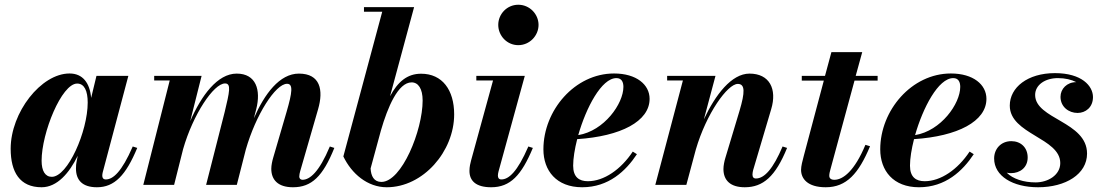

<svg xmlns="http://www.w3.org/2000/svg" viewBox="-20 -780 4654 810"><path d="M559 -156 540 -162C493.5 -54.5 456.5 -23 426.5 -23C415.5 -23 411.5 -30 411.5 -38.5C411.5 -43 412 -48 413.5 -53.5L521.5 -460H387L364.5 -367C359 -429.5 329.5 -470 273.5 -470C153 -470 25 -305.5 25 -152.5C25 -54 63.5 10 155.5 10C221 10 272.5 -50 308 -123L303 -97.5C301.5 -90.5 300.5 -81 300.5 -69C300.5 -20 327.5 10 389 10C463 10 511 -40.5 559 -156ZM350 -347.5C350 -226 266 -34 198.5 -34C170.5 -34 155.5 -59 155.5 -102C155.5 -219.5 240 -427.5 305.5 -427.5C336 -427.5 350 -396.5 350 -347.5Z M979 0 1017 -149C1059 -296 1142.5 -426.5 1191 -426.5C1217.5 -426.5 1213 -390.5 1189 -308L1132.5 -114.5C1128.5 -101 1124.5 -82.5 1124.5 -68C1124.5 -22.5 1151.5 10 1216 10C1294.5 10 1342 -35.5 1390.5 -156L1371.5 -162C1326 -53 1286.5 -21.5 1256 -21.5C1247.5 -21.5 1242.5 -27.5 1242.5 -35C1242.5 -42 1244.5 -51 1246.5 -58L1322 -319.5C1345.5 -400.5 1331 -469.5 1241 -469.5C1159.5 -469.5 1096 -384 1051 -281L1061 -319.5C1081.5 -400.5 1060.5 -469.5 978.5 -469.5C897.5 -469.5 829.5 -377 782.5 -269L830.5 -460H630.5V-440.5H696L584.5 0H714.5L752.5 -151C794.5 -297.5 881.5 -428 929.5 -428C956.5 -428 948 -391.5 928 -308L849.5 0Z M1592.5 -730.5 1428.5 -120C1463.5 -47 1530.5 10 1611.5 10C1765.5 10 1896 -141.5 1896 -297.5C1896 -400.5 1846 -469 1756.5 -469C1697.5 -469 1658 -434.5 1625.5 -374L1727 -750H1515.5V-730.5ZM1543.5 -69.5 1587 -229.5C1615.5 -328 1659.5 -432.5 1716.5 -432.5C1744.5 -432.5 1763 -406 1763 -356C1763 -229.5 1674.5 -12.5 1589 -12.5C1557.5 -12.5 1545 -37.5 1543.5 -69.5Z M2082 -675C2082 -629.5 2118.5 -589.5 2166.5 -589.5C2214.5 -589.5 2252 -629.5 2252 -675C2252 -720.5 2214.5 -760 2166.5 -760C2118.5 -760 2082 -720.5 2082 -675ZM2228 -156 2209 -162C2162.5 -54.5 2126 -23 2095 -23C2084.5 -23 2080.5 -30 2080.5 -39C2080.5 -44 2081.5 -50.5 2083 -56L2194 -460H1989.5V-440.5H2060L1967.5 -103.5C1964.5 -92.5 1960.5 -76.5 1960.5 -59C1960.5 -17.5 1987.5 10 2052 10C2133 10 2180 -40.5 2228 -156Z M2398 -81C2398 -112 2404.5 -151.5 2415 -193C2599 -205 2720.5 -268 2720.5 -363C2720.5 -423 2665 -470 2570.5 -470C2405 -470 2272.5 -314.5 2272.5 -150C2272.5 -60 2327.5 10 2436 10C2547.5 10 2620 -58.5 2667 -129.5L2649.5 -140.5C2599.5 -65 2528 -15.5 2460 -15.5C2423.5 -15.5 2398 -32.5 2398 -81ZM2580.5 -450.5C2602.5 -450.5 2610 -434 2610 -413.5C2610 -342.5 2529 -228 2419.5 -210C2452.5 -325.5 2517.5 -450.5 2580.5 -450.5Z M2861 -440.5 2744.5 0H2875.5L2915.5 -149C2960 -301.5 3049.5 -426 3092.5 -426C3124 -426 3123 -390.5 3100 -313L3040 -113.5C3036 -100.5 3032 -81.5 3032 -67C3032 -19 3061.5 10 3122 10C3199.5 10 3251.5 -35.5 3300.5 -156L3281.5 -162C3242 -68.5 3205 -27 3169 -27C3159 -27 3154.5 -33 3154.5 -44C3154.5 -49 3156 -57.5 3157.5 -63L3233.5 -319.5C3259 -404.5 3226.5 -469.5 3142 -469.5C3066 -469.5 2997.5 -379.5 2949.5 -276.5L2998.5 -460H2794.5V-440.5Z M3650.5 -163 3631 -169C3585 -58.5 3536.5 -21.5 3500 -21.5C3485.5 -21.5 3478.5 -28 3478.5 -38.5C3478.5 -47.5 3481 -56.5 3483 -64L3585 -440H3682.5V-460H3590L3617.5 -560H3487.5L3460.5 -460H3362.5V-440H3455.5L3371 -122.5C3365.5 -102.5 3359.5 -79 3359.5 -63.5C3359.5 -26.5 3386.5 10 3463.5 10C3551.5 10 3602.5 -48 3650.5 -163Z M3819 -81C3819 -112 3825.5 -151.5 3836 -193C4020 -205 4141.5 -268 4141.5 -363C4141.5 -423 4086 -470 3991.5 -470C3826 -470 3693.5 -314.5 3693.5 -150C3693.5 -60 3748.5 10 3857 10C3968.5 10 4041 -58.5 4088 -129.5L4070.5 -140.5C4020.5 -65 3949 -15.5 3881 -15.5C3844.5 -15.5 3819 -32.5 3819 -81ZM4001.5 -450.5C4023.5 -450.5 4031 -434 4031 -413.5C4031 -342.5 3950 -228 3840.5 -210C3873.5 -325.5 3938.5 -450.5 4001.5 -450.5Z M4566 -132C4566 -267.5 4347 -277 4347 -379.5C4347 -422 4389.5 -450.5 4443 -450.5C4474 -450.5 4500.5 -444 4520.5 -433.5C4481 -433.5 4454 -405 4454 -371.5C4454 -329 4489 -303.5 4526 -303.5C4559.5 -303.5 4591 -327 4591 -370.5C4591 -417.5 4543.5 -471.5 4430.5 -471.5C4315 -471.5 4240 -411 4240 -334.5C4240 -213.5 4453 -198.5 4453 -92C4453 -42 4402 -10.5 4349 -10.5C4298.5 -10.5 4253.5 -25 4227 -51.5C4233 -50 4239 -49.5 4245 -49.5C4282.5 -49.5 4315.5 -72.5 4315.5 -115.5C4315.5 -157.5 4286.5 -184.5 4246.5 -184.5C4202.5 -184.5 4174 -151.5 4174 -111.5C4174 -37 4253 10 4359.5 10C4476 10 4566 -45.5 4566 -132Z"/></svg>

Font: Bodoni* 11pt
Style: Bold Italic
Weight: 700
Italic angle: -13°
Version: Version 2.3